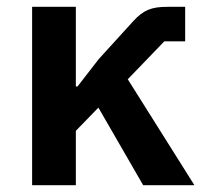

<svg xmlns="http://www.w3.org/2000/svg" viewBox="-20 -542 604 562"><path d="M399 0H549L354 -310L461 -421H522V-522H470C424 -522 400 -513 370 -480L269 -369L207 -289H202V-522H74V0H202V-159L268 -227Z"/></svg>

Font: Braiins Sans SemiBold
Style: Regular
Weight: 600
Designer: Mike Abbink, Paul van der Laan, Pieter van Rosmalen, Jiri Chlebus, Lubos Buracinsky
Foundry: Bold Monday, Sudetype
Version: Version 1.000;hotconv 1.0.109;makeotfexe 2.5.65596